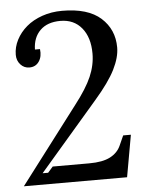

<svg xmlns="http://www.w3.org/2000/svg" viewBox="-52 -752 607 795"><g transform="rotate(-5 252.0 -355.0)"><path d="M97 -47H120L141 -71H293Q349 -71 380.5 -87.5Q412 -104 425 -134L443 -174H475L444 0H15L256 -317Q305 -380 325.5 -427.5Q346 -475 346 -523Q346 -590 313.5 -629.5Q281 -669 225 -669Q171 -669 141 -639.5Q111 -610 110 -560H131Q135 -529 121 -508.5Q107 -488 81 -488Q59 -488 44 -504.5Q29 -521 29 -545Q29 -577 44.5 -607Q60 -637 87 -660Q114 -683 152.5 -696.5Q191 -710 236 -710Q343 -710 396.5 -662Q450 -614 450 -539Q450 -498 425 -448Q400 -398 340 -329Z"/></g></svg>

Font: Redaction
Style: Regular
Weight: 400
Designer: Jeremy Mickel / Forest Young
Foundry: MCKL
Version: Version 2.001; Redaction